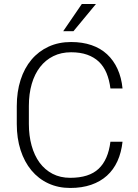

<svg xmlns="http://www.w3.org/2000/svg" viewBox="-20 -931 689 961"><path d="M593.3 -221.7Q587.4 -167.5 567.9 -124.5Q548.3 -81.5 515.4 -51.8Q482.4 -22 436.3 -6.1Q390.1 9.8 331.5 9.8Q271 9.8 221.7 -13.2Q172.4 -36.1 137.2 -78.4Q102.1 -120.6 83 -179.7Q64 -238.8 64 -310.5V-399.9Q64 -471.7 83 -531Q102.1 -590.3 137.5 -632.3Q172.9 -674.3 223.1 -697.5Q273.4 -720.7 335.9 -720.7Q392.6 -720.7 438 -705.1Q483.4 -689.5 515.9 -659.4Q548.3 -629.4 568.1 -586.2Q587.9 -543 593.3 -488.3H532.7Q527.3 -531.2 513.2 -565.2Q499 -599.1 474.9 -622.1Q450.7 -645 416.3 -657.2Q381.8 -669.4 335.9 -669.4Q286.1 -669.4 247.1 -650.1Q208 -630.9 180.7 -595.7Q153.3 -560.5 138.9 -511Q124.5 -461.4 124.5 -400.9V-310.5Q124.5 -252 138.2 -202.4Q151.9 -152.8 178.2 -116.9Q204.6 -81.1 243.2 -61Q281.7 -41 331.5 -41Q425.8 -41 473.6 -86.2Q521.5 -131.3 532.7 -221.7ZM389.6 -911.1H460.4L347.7 -774.9H296.4Z"/></svg>

Font: Melbourne
Style: Light
Weight: 300
Designer: Google
Version: Version 2.000980; 2014